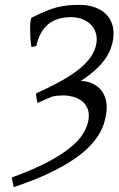

<svg xmlns="http://www.w3.org/2000/svg" viewBox="-20 -650 494 794"><path d="M419.9 -185.5Q417.5 -166.5 411.4 -144.3Q405.3 -122.1 390.9 -97.2Q376.5 -72.3 350.8 -45.2Q325.2 -18.1 283.4 10Q241.7 38.1 181.4 66.9Q121.1 95.7 36.6 124Q34.2 112.3 32.2 103Q30.3 93.8 28.3 84Q113.8 53.2 172.9 22.5Q231.9 -8.3 269.3 -38.6Q306.6 -68.8 324.5 -98.6Q342.3 -128.4 346.2 -156.2Q350.1 -184.1 341.3 -203.1Q332.5 -222.2 316.9 -233.6Q301.3 -245.1 281.2 -250.2Q261.2 -255.4 243.2 -255.4Q230.5 -255.4 218 -254.2Q205.6 -252.9 193.8 -250Q179.7 -243.7 165 -237.3Q150.4 -231 134.8 -224.1Q133.8 -230 131.6 -241.5Q129.4 -252.9 128.4 -263.2Q182.6 -287.6 226.8 -311.8Q271 -335.9 303.5 -361.3Q335.9 -386.7 355.2 -414.3Q374.5 -441.9 378.9 -473.1Q382.3 -498 374.8 -518.1Q367.2 -538.1 352.1 -551.8Q336.9 -565.4 315.9 -572.5Q294.9 -579.6 271.5 -579.1Q212.4 -578.1 177.7 -548.3Q143.1 -518.6 129.9 -459.5L109.9 -455.6Q106.9 -471.7 105.7 -492.2Q104.5 -512.7 104.5 -530.8Q104.5 -549.3 106.2 -562.5Q107.9 -575.7 111.8 -577.6Q142.6 -592.8 166.3 -602.8Q189.9 -612.8 212.4 -618.9Q234.9 -625 257.8 -627.4Q280.8 -629.9 310.1 -629.9Q341.8 -629.9 369.1 -620.8Q396.5 -611.8 415.5 -594.2Q434.6 -576.7 443.6 -550.5Q452.6 -524.4 448.2 -490.7Q445.3 -469.2 437.3 -447.8Q429.2 -426.3 413.8 -404.5Q398.4 -382.8 374 -360.6Q349.6 -338.4 314 -315.4Q341.8 -314.5 363.3 -304.2Q384.8 -293.9 398.4 -276.9Q412.1 -259.8 417.7 -236.3Q423.3 -212.9 419.9 -185.5Z"/></svg>

Font: GentiumAlt
Style: Italic
Weight: 400
Italic angle: -7°
Designer: J. Victor Gaultney
Version: Version 1.02; 2005; OFL release